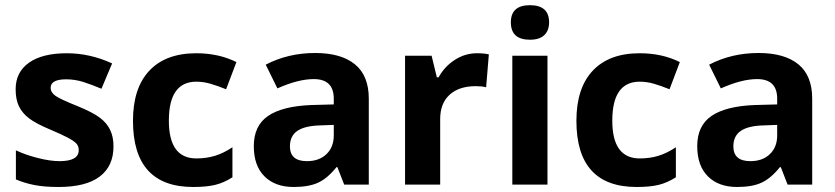

<svg xmlns="http://www.w3.org/2000/svg" viewBox="-20 -726 3284 755"><path d="M426.3 -150.4Q426.3 -72.8 372.1 -31.7Q317.9 9.3 210 9.3Q154.8 9.3 115.7 1.7Q76.7 -5.9 42.5 -20.5V-134.8Q81.1 -116.7 129.4 -104.5Q177.7 -92.3 214.4 -92.3Q289.6 -92.3 289.6 -135.7Q289.6 -151.9 279.8 -162.1Q270 -172.4 245.4 -185.3Q220.7 -198.2 180.2 -215.3Q121.6 -239.7 94.2 -260.7Q66.9 -281.7 54.2 -308.6Q41.5 -335.4 41.5 -375Q41.5 -442.4 94 -479.5Q146.5 -516.6 242.7 -516.6Q334 -516.6 420.9 -476.6L378.9 -377Q340.8 -393.1 307.9 -403.6Q274.9 -414.1 240.2 -414.1Q179.2 -414.1 179.2 -380.9Q179.2 -362.3 199 -348.6Q218.8 -335 285.2 -308.6Q344.7 -284.2 372.3 -263.4Q399.9 -242.7 413.1 -215.3Q426.3 -188 426.3 -150.4Z M739.7 9.3Q502.9 9.3 502.9 -251Q502.9 -379.9 567.4 -448.2Q631.8 -516.6 752 -516.6Q839.8 -516.6 909.7 -481.9L869.1 -375Q836.4 -388.2 808.3 -396.5Q780.3 -404.8 752 -404.8Q644 -404.8 644 -251.5Q644 -103 752 -103Q792 -103 825.9 -113.5Q859.9 -124 894 -147V-28.8Q860.4 -7.3 826.2 1Q792 9.3 739.7 9.3Z M1333.5 0 1306.6 -68.8H1303.2Q1268.1 -24.9 1231.2 -7.8Q1194.3 9.3 1134.8 9.3Q1062 9.3 1020 -32.5Q978 -74.2 978 -151.4Q978 -231.9 1034.4 -270.3Q1090.8 -308.6 1204.6 -313L1292.5 -315.4V-337.9Q1292.5 -415 1213.9 -415Q1152.8 -415 1070.8 -378.4L1024.9 -471.7Q1112.8 -517.6 1219.2 -517.6Q1321.3 -517.6 1375.7 -473.1Q1430.2 -428.7 1430.2 -337.9V0ZM1292.5 -234.9 1239.3 -232.9Q1178.7 -231.4 1149.4 -211.4Q1120.1 -191.4 1120.1 -150.4Q1120.1 -92.3 1187 -92.3Q1234.9 -92.3 1263.7 -119.9Q1292.5 -147.5 1292.5 -193.4Z M1855.5 -516.6Q1883.8 -516.6 1902.3 -512.2L1891.6 -382.8Q1875 -387.2 1851.1 -387.2Q1784.7 -387.2 1747.8 -353.3Q1710.9 -319.3 1710.9 -257.8V0H1572.8V-506.8H1677.2L1697.8 -421.9H1704.6Q1728 -464.4 1768.3 -490.5Q1808.6 -516.6 1855.5 -516.6Z M1988.8 -638.2Q1988.8 -705.6 2064 -705.6Q2139.2 -705.6 2139.2 -638.2Q2139.2 -606 2120.4 -587.9Q2101.6 -569.8 2064 -569.8Q1988.8 -569.8 1988.8 -638.2ZM2132.8 0H1994.6V-506.8H2132.8Z M2483.4 9.3Q2246.6 9.3 2246.6 -251Q2246.6 -379.9 2311 -448.2Q2375.5 -516.6 2495.6 -516.6Q2583.5 -516.6 2653.3 -481.9L2612.8 -375Q2580.1 -388.2 2552 -396.5Q2523.9 -404.8 2495.6 -404.8Q2387.7 -404.8 2387.7 -251.5Q2387.7 -103 2495.6 -103Q2535.6 -103 2569.6 -113.5Q2603.5 -124 2637.7 -147V-28.8Q2604 -7.3 2569.8 1Q2535.6 9.3 2483.4 9.3Z M3077.1 0 3050.3 -68.8H3046.9Q3011.7 -24.9 2974.9 -7.8Q2938 9.3 2878.4 9.3Q2805.7 9.3 2763.7 -32.5Q2721.7 -74.2 2721.7 -151.4Q2721.7 -231.9 2778.1 -270.3Q2834.5 -308.6 2948.2 -313L3036.1 -315.4V-337.9Q3036.1 -415 2957.5 -415Q2896.5 -415 2814.5 -378.4L2768.6 -471.7Q2856.4 -517.6 2962.9 -517.6Q3064.9 -517.6 3119.4 -473.1Q3173.8 -428.7 3173.8 -337.9V0ZM3036.1 -234.9 2982.9 -232.9Q2922.4 -231.4 2893.1 -211.4Q2863.8 -191.4 2863.8 -150.4Q2863.8 -92.3 2930.7 -92.3Q2978.5 -92.3 3007.3 -119.9Q3036.1 -147.5 3036.1 -193.4Z"/></svg>

Font: Bpm'online Open Sans
Style: Bold
Weight: 700
Foundry: Ascender Corporation
Version: Version 1.10